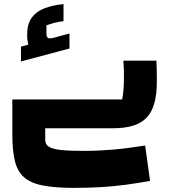

<svg xmlns="http://www.w3.org/2000/svg" viewBox="-20 -624 833 934"><path d="M40 0V-140H574Q579 -163 581 -190.5Q583 -218 583 -258Q583 -293 580 -329H741Q742 -308 742.5 -282Q743 -256 743 -228Q743 -166 731 -122.5Q719 -79 693.5 -52Q668 -25 627 -12.5Q586 0 527 0ZM340 290Q246 290 186.5 278Q127 266 95.5 237Q64 208 52 157.5Q40 107 40 31V0H200V57Q200 78 217.5 89.5Q235 101 275.5 105.5Q316 110 384 110Q422 110 457 108.5Q492 107 527.5 104Q563 101 602 96Q641 91 686 84L710 256Q650 267 590 275Q530 283 468.5 286.5Q407 290 340 290ZM82 -325V-397L118 -407Q115 -418 113.5 -429Q112 -440 112 -455Q112 -507 134 -537.5Q156 -568 196 -583.5Q236 -599 289 -604V-521Q265 -518 247 -513.5Q229 -509 206 -501V-459Q206 -444 213.5 -439.5Q221 -435 240 -440L318 -461V-388Z"/></svg>

Font: Changa ExtraBold
Style: Regular
Weight: 800
Designer: Eduardo Rodriguez Tunni
Foundry: Eduardo Rodriguez Tunni
Version: Version 3.002; ttfautohint (v1.8.2)